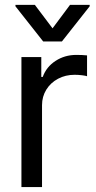

<svg xmlns="http://www.w3.org/2000/svg" viewBox="-20 -763 390 783"><path d="M67.4 -530.3H148.4V-449.2H154.3Q168.9 -490.2 206.5 -514.6Q244.1 -539.1 291 -539.1Q315.4 -539.1 335 -537.1V-452.1Q330.1 -454.1 314.5 -456.1Q298.8 -458 284.2 -458Q247.1 -458 216.8 -441.9Q186.5 -425.8 168.9 -397.5Q151.4 -369.1 151.4 -334V0H67.4ZM194.3 -647.5 265.6 -743.2H345.7V-737.3L232.4 -593.8H156.2L43 -737.3V-743.2H122.1Z"/></svg>

Font: WEMIX Pretendard Variable
Style: Regular
Weight: 400
Designer: Base glyphs from Inter by Rasmus Andersson; Hangeul glyphs from Noto Sans CJK(Source Han Sans) by Jang Soo-young and Kan
Foundry: Kil Hyung-jin
Version: Version 1.000;Glyphs 3.2 (3208)